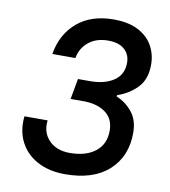

<svg xmlns="http://www.w3.org/2000/svg" viewBox="-81 -782 763 864"><g transform="rotate(10 300.0 -350.0)"><path d="M273 12Q201 12 147.5 -16.5Q94 -45 68 -96Q42 -147 49 -213H155Q148 -158 182.5 -122Q217 -86 278 -86Q352 -86 395 -120Q438 -154 438 -215Q438 -271 399 -298.5Q360 -326 300 -326H240L257 -420H312Q379 -420 420.5 -448Q462 -476 462 -530Q462 -568 436 -591Q410 -614 361 -614Q308 -614 273 -586Q238 -558 229 -511H124Q139 -603 203 -657.5Q267 -712 370 -712Q437 -712 481.5 -689Q526 -666 548 -627Q570 -588 570 -541Q570 -473 533 -435Q496 -397 443 -379L442 -373Q484 -356 514 -319.5Q544 -283 544 -224Q544 -117 473.5 -52.5Q403 12 273 12Z"/></g></svg>

Font: DM Mono Medium
Style: Italic
Weight: 500
Italic angle: -10°
Designer: Colophon Foundry
Foundry: Colophon Foundry
Version: Version 1.000; ttfautohint (v1.8.2.53-6de2)